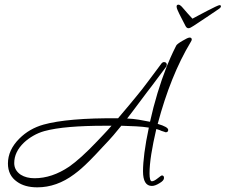

<svg xmlns="http://www.w3.org/2000/svg" viewBox="-20 -747 967 823"><path d="M921 -725Q927 -725 927 -720Q927 -715 920 -710Q891 -690 866 -673.5Q841 -657 811 -637Q795 -626 788 -626Q780 -626 775 -636Q765 -656 756.5 -672Q748 -688 741 -704Q737 -713 737 -719Q737 -727 745 -727Q749 -727 754 -723Q759 -719 763 -714Q774 -701 786.5 -687Q799 -673 805 -667Q814 -672 832 -681.5Q850 -691 869 -701Q888 -711 903 -718Q918 -725 921 -725ZM140 56Q86 56 53 32Q14 5 14 -46Q14 -104 63 -153Q106 -196 167 -213Q217 -227 297 -234Q377 -241 486 -240Q514 -273 532 -294.5Q550 -316 563 -332Q576 -348 588.5 -363.5Q601 -379 617 -401L673 -476Q678 -481 682 -481Q695 -481 695 -469Q695 -468 693 -462L631 -379Q625 -371 611 -353Q597 -335 581 -313Q565 -291 549.5 -271Q534 -251 525 -239Q550 -238 574.5 -234Q599 -230 623 -225Q651 -351 695 -463Q702 -480 711 -500.5Q720 -521 735 -551Q738 -558 762 -572Q785 -586 793 -586Q802 -586 802 -577Q802 -574 797 -566Q711 -423 656 -216Q701 -203 701 -190Q701 -180 690 -180Q689 -180 683 -182.5Q677 -185 672 -186Q664 -190 658 -191.5Q652 -193 650 -194Q636 -134 628.5 -86.5Q621 -39 621 -4Q621 30 631 30Q640 30 655 18Q671 5 674 5Q683 5 683 16Q683 27 664 38Q645 50 631 50Q593 50 593 -13Q593 -45 599 -92Q605 -139 618 -200Q593 -204 563.5 -205.5Q534 -207 500 -208Q485 -189 466 -167Q447 -145 421 -118Q388 -82 366 -60Q344 -38 328.5 -24.5Q313 -11 298 0Q223 56 140 56ZM128 17Q203 17 277 -33Q300 -49 330.5 -76.5Q361 -104 396 -141Q409 -155 424 -170.5Q439 -186 458 -208H430Q344 -208 279 -202.5Q214 -197 170 -185Q145 -178 122.5 -165Q100 -152 83 -136Q41 -96 41 -48Q41 -17 69 2Q93 17 128 17Z"/></svg>

Font: Corinthia
Style: Regular
Weight: 400
Designer: Robert E. Leuschke
Foundry: Robert E. Leuschke
Version: Version 1.013; ttfautohint (v1.8.3)